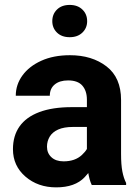

<svg xmlns="http://www.w3.org/2000/svg" viewBox="-20 -767 576 796"><path d="M340.3 -121.1V-353.5Q340.3 -390.1 321.5 -411.9Q302.7 -433.6 262.2 -433.6Q227.1 -433.6 206.8 -416.7Q186.5 -399.9 186.5 -370.1H45.4Q45.4 -416 73 -454.1Q100.6 -492.2 151.1 -515.1Q201.7 -538.1 270 -538.1Q361.3 -538.1 421.6 -491.7Q481.9 -445.3 481.9 -352.5V-128.9Q481.9 -84 487.3 -56.2Q492.7 -28.3 502.9 -8.3V0H360.4Q350.1 -21.5 345.2 -54.7Q340.3 -87.9 340.3 -121.1ZM358.9 -322.8 359.9 -240.7H282.7Q245.1 -240.7 221.2 -230Q197.3 -219.2 186 -200.4Q174.8 -181.6 174.8 -158.7Q174.8 -132.3 193.1 -115.2Q211.4 -98.1 243.7 -98.1Q291 -98.1 319.3 -124.3Q347.7 -150.4 347.7 -174.3L385.3 -112.8Q370.6 -74.2 330.8 -32.2Q291 9.8 212.9 9.8Q137.2 9.8 85.4 -34.9Q33.7 -79.6 33.7 -148.4Q33.7 -204.1 61 -242.9Q88.4 -281.7 142.8 -302.2Q197.3 -322.8 277.3 -322.8ZM196.8 -679.2Q196.8 -708.5 216.3 -727.5Q235.8 -746.6 269 -746.6Q301.8 -746.6 321.5 -727.5Q341.3 -708.5 341.3 -679.2Q341.3 -650.9 321.5 -631.8Q301.8 -612.8 269 -612.8Q235.8 -612.8 216.3 -631.8Q196.8 -650.9 196.8 -679.2Z"/></svg>

Font: RobotoDEMO
Style: Regular
Weight: 400
Designer: Christian Robertson
Foundry: Google
Version: Version 2.136